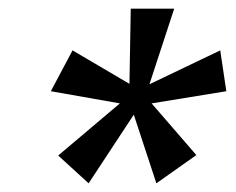

<svg xmlns="http://www.w3.org/2000/svg" viewBox="-20 -720 544 442"><path d="M114 -362 256 -482 97 -510 147 -604 278 -527 281 -700H381L324 -526L487 -604L501 -510L329 -482L432 -363L340 -298L288 -456L184 -298Z"/></svg>

Font: Fahkwang
Style: Bold Italic
Weight: 700
Italic angle: -10°
Designer: Suppakit Chalermlarp | Katatrad Co.,Ltd.
Foundry: Cadson Demak Co.,Ltd.
Version: Version 1.000; ttfautohint (v1.6)